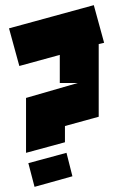

<svg xmlns="http://www.w3.org/2000/svg" viewBox="-20 -624 439 745"><path d="M232 -72 81 -31V-244H82H81L282 -302H212V-411L55 -368L15 -514L344 -604L384 -458L363 -453V-171L232 -135ZM114 101 90 9 238 -31 261 60Z"/></svg>

Font: Blaka
Style: Regular
Weight: 400
Designer: Mohamed Gaber
Foundry: Kief Type Foundry
Version: Version 1.003; ttfautohint (v1.8.4.7-5d5b)